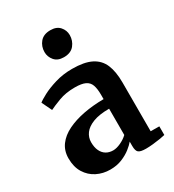

<svg xmlns="http://www.w3.org/2000/svg" viewBox="-195 -918 945 1041"><g transform="rotate(-30 278.0 -397.0)"><path d="M188 11Q143 11 105 -8Q67 -27 44 -64Q21 -101 21 -155Q21 -202.5 46.5 -237Q72 -271.5 117 -293.5Q162 -315.5 220.8 -326.8Q279.5 -338 346.5 -338.5V-365.5Q346.5 -403.5 338.2 -426.8Q330 -450 307.5 -460.8Q285 -471.5 243 -471.5Q185.5 -471.5 142.5 -455.2Q99.5 -439 75.5 -427L45 -490Q57 -500.5 91 -518.5Q125 -536.5 174 -551.2Q223 -566 280 -566Q355.5 -566 399.2 -544Q443 -522 461.8 -477.8Q480.5 -433.5 480.5 -365V-60L534.5 -59.5V-5.5Q523 -2.5 501.8 1Q480.5 4.5 456.2 7Q432 9.5 412 9.5Q378 9.5 366 -0.2Q354 -10 354 -41V-68Q342 -53 318.5 -34.5Q295 -16 262.2 -2.5Q229.5 11 188 11ZM253.5 -71.5Q275 -71.5 301.2 -83.8Q327.5 -96 346.5 -114V-278.5Q284.5 -278.5 245.8 -263.5Q207 -248.5 189 -224Q171 -199.5 171 -169.5Q171 -137.5 181.5 -115.5Q192 -93.5 210.5 -82.5Q229 -71.5 253.5 -71.5ZM274 -642.5Q236 -642.5 216.2 -666Q196.5 -689.5 196.5 -719Q196.5 -754.5 218.2 -780.5Q240 -806.5 282.5 -806.5H283.5Q321.5 -806.5 341.5 -783.8Q361.5 -761 361.5 -731.5Q361.5 -696 339.8 -669.2Q318 -642.5 275 -642.5Z"/></g></svg>

Font: Merriweather 24pt
Style: Bold
Weight: 700
Designer: Eben Sorkin
Foundry: Eben Sorkin
Version: Version 2.100